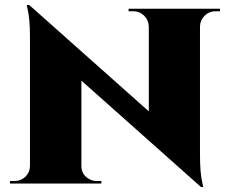

<svg xmlns="http://www.w3.org/2000/svg" viewBox="-20 -735 921 769"><path d="M843 -690Q818 -690 800 -672.5Q782 -655 781 -630V-114Q781 -40 791 0L794 14H785L306 -412V-71Q306 -35 337 -18Q351 -10 367 -10H386V0H20V-10H39Q64 -10 82 -27.5Q100 -45 100 -71V-590Q100 -660 90 -701L87 -715H97L576 -289V-629Q575 -655 557 -672.5Q539 -690 514 -690H495V-700H861V-690Z"/></svg>

Font: Cinzel Decorative Black
Style: Regular
Weight: 900
Designer: Natanael Gama
Version: Version 1.002;PS 001.002;hotconv 1.0.56;makeotf.lib2.0.21325